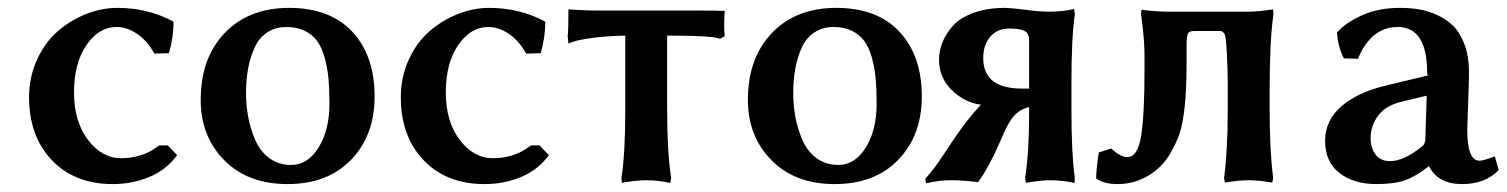

<svg xmlns="http://www.w3.org/2000/svg" viewBox="-20 -460 3845 490"><path d="M277.8 -391.1Q231.9 -391.1 200.4 -344.7Q168.9 -298.3 168.9 -224.1Q168.9 -149.9 204.6 -103Q240.2 -56.2 289.1 -56.2Q344.7 -56.2 386.2 -88.9H408.2L432.1 -64Q403.8 -25.9 360.6 -8.1Q317.4 9.8 268.1 9.8Q170.4 9.8 112.3 -51.3Q54.2 -112.3 54.2 -211.9Q54.2 -262.7 74 -306.6Q93.8 -350.6 126.2 -379.2Q158.7 -407.7 198.7 -423.8Q238.8 -439.9 279.8 -439.9Q356.4 -439.9 420.9 -405.8L422.9 -402.8Q422.9 -365.2 411.1 -324.2L374 -323.2Q356 -356 330.1 -373.5Q304.2 -391.1 277.8 -391.1Z M492.2 -205.1Q492.2 -312 553.7 -376Q615.2 -439.9 717.8 -439.9Q822.3 -439.9 879.2 -378.9Q936 -317.9 936 -213.9Q936 -114.3 876 -52.2Q815.9 9.8 713.9 9.8Q612.3 9.8 552.2 -51.3Q492.2 -112.3 492.2 -205.1ZM710.9 -391.1Q682.1 -391.1 661.1 -376.7Q640.1 -362.3 629.2 -337.4Q618.2 -312.5 613 -283.9Q607.9 -255.4 607.9 -222.2Q607.9 -191.4 613.3 -162.1Q618.7 -132.8 630.9 -103.8Q643.1 -74.7 666.7 -56.9Q690.4 -39.1 723.1 -39.1Q765.6 -39.1 793.2 -83.7Q820.8 -128.4 820.8 -195.8Q820.8 -232.9 818.1 -261Q815.4 -289.1 808.1 -314.5Q800.8 -339.8 788.8 -356Q776.9 -372.1 757.3 -381.6Q737.8 -391.1 710.9 -391.1Z M1226.6 -391.1Q1180.7 -391.1 1149.2 -344.7Q1117.7 -298.3 1117.7 -224.1Q1117.7 -149.9 1153.3 -103Q1189 -56.2 1237.8 -56.2Q1293.5 -56.2 1335 -88.9H1356.9L1380.9 -64Q1352.5 -25.9 1309.3 -8.1Q1266.1 9.8 1216.8 9.8Q1119.1 9.8 1061 -51.3Q1002.9 -112.3 1002.9 -211.9Q1002.9 -262.7 1022.7 -306.6Q1042.5 -350.6 1075 -379.2Q1107.4 -407.7 1147.5 -423.8Q1187.5 -439.9 1228.5 -439.9Q1305.2 -439.9 1369.6 -405.8L1371.6 -402.8Q1371.6 -365.2 1359.9 -324.2L1322.8 -323.2Q1304.7 -356 1278.8 -373.5Q1252.9 -391.1 1226.6 -391.1Z M1565.9 -5.9Q1575.7 -64.9 1575.7 -181.2V-369.1Q1528.8 -368.2 1492.4 -363.3Q1456.1 -358.4 1443.4 -353.5L1430.7 -349.1L1428.7 -367.2Q1430.7 -381.3 1430.7 -436Q1476.1 -433.1 1498.5 -433.1H1758.8Q1812.5 -433.1 1829.6 -432.1Q1826.7 -391.1 1829.6 -367.2L1816.9 -360.8Q1804.7 -369.1 1682.6 -369.1V-181.2Q1682.6 -71.3 1692.9 -5.9L1690.9 6.8Q1658.7 0 1628.9 0Q1615.7 0 1600.1 1.7Q1584.5 3.4 1575.7 4.9L1566.9 6.8Z M1888.7 -205.1Q1888.7 -312 1950.2 -376Q2011.7 -439.9 2114.3 -439.9Q2218.8 -439.9 2275.6 -378.9Q2332.5 -317.9 2332.5 -213.9Q2332.5 -114.3 2272.5 -52.2Q2212.4 9.8 2110.4 9.8Q2008.8 9.8 1948.7 -51.3Q1888.7 -112.3 1888.7 -205.1ZM2107.4 -391.1Q2078.6 -391.1 2057.6 -376.7Q2036.6 -362.3 2025.6 -337.4Q2014.6 -312.5 2009.5 -283.9Q2004.4 -255.4 2004.4 -222.2Q2004.4 -191.4 2009.8 -162.1Q2015.1 -132.8 2027.3 -103.8Q2039.6 -74.7 2063.2 -56.9Q2086.9 -39.1 2119.6 -39.1Q2162.1 -39.1 2189.7 -83.7Q2217.3 -128.4 2217.3 -195.8Q2217.3 -232.9 2214.6 -261Q2211.9 -289.1 2204.6 -314.5Q2197.3 -339.8 2185.3 -356Q2173.3 -372.1 2153.8 -381.6Q2134.3 -391.1 2107.4 -391.1Z M2606.4 -233.9V-356.9Q2606.4 -375.5 2594.2 -381.3Q2582 -387.2 2556.2 -387.2Q2524.9 -387.2 2507.1 -366.2Q2489.3 -345.2 2489.3 -312Q2489.3 -233.9 2588.4 -233.9ZM2545.4 -439.9Q2557.1 -439.9 2597.2 -435.1Q2630.4 -430.2 2660.2 -430.2Q2674.3 -430.2 2689.7 -431.9Q2705.1 -433.6 2713.4 -435.5L2721.2 -437L2723.1 -423.8Q2714.4 -363.8 2714.4 -249V-179.2Q2714.4 -65.9 2723.1 -5.9L2722.2 6.8Q2689.9 0 2660.2 0Q2647.5 0 2631.8 1.7Q2616.2 3.4 2606.9 4.9L2598.1 6.8L2596.2 -5.9Q2606.4 -71.3 2606.4 -169.9V-187Q2580.6 -180.2 2565.4 -161.4Q2550.3 -142.6 2536.1 -106.9Q2503.4 -31.7 2476.1 4.9Q2439.5 0 2406.2 0Q2377 0 2343.3 7.8L2341.3 -3.9Q2354 -17.6 2365 -32.2Q2376 -46.9 2388.7 -66.4Q2401.4 -85.9 2407.2 -94.2Q2413.1 -103.5 2431.2 -128.9Q2452.6 -159.2 2483.4 -192.9Q2442.4 -197.8 2409.4 -229.7Q2376.5 -261.7 2376.5 -307.1Q2376.5 -330.6 2385.5 -352.8Q2394.5 -375 2413.1 -395.3Q2431.6 -415.5 2465.8 -427.7Q2500 -439.9 2545.4 -439.9Z M3167 0Q3141.6 0 3106 5.9L3104 -5.9Q3113.3 -78.1 3113.3 -181.2V-249Q3113.3 -279.8 3111.1 -322.3Q3108.9 -364.7 3106 -370.1H3106.9Q3101.6 -380.9 3094.2 -380.9H3027.3Q3014.6 -380.9 3011.5 -373.8Q3008.3 -366.7 3008.3 -347.2V-304.2Q3008.3 -232.4 3003.4 -187.7Q2998.5 -143.1 2990.5 -119.4Q2982.4 -95.7 2966.3 -67.9Q2946.3 -33.2 2910.6 -11.7Q2875 9.8 2832 9.8Q2797.9 9.8 2778.3 -3.9L2777.3 -6.8Q2778.8 -36.6 2784.2 -70.8L2815.9 -81.1Q2839.4 -59.1 2856.9 -59.1Q2883.8 -59.1 2892.3 -113.5Q2900.9 -168 2900.9 -280.8V-316.9Q2900.9 -356.9 2894 -408.2Q2893.6 -410.2 2893.1 -415.8Q2892.6 -421.4 2892.1 -423.8L2893.1 -435.1Q2929.7 -430.2 2962.9 -430.2H3164.1Q3177.2 -430.2 3193.6 -431.6Q3210 -433.1 3219.7 -434.6L3229 -436L3230 -423.8Q3220.2 -357.4 3220.2 -230V-181.2Q3220.2 -78.1 3229 -5.9L3227.1 5.9Q3192.9 0 3167 0Z M3621.1 -215.8 3555.7 -200.2Q3516.1 -190.4 3497.1 -164.8Q3478 -139.2 3478 -106.9Q3478 -82.5 3490.5 -65.7Q3502.9 -48.8 3527.8 -48.8Q3563 -48.8 3609.9 -86.9Q3617.7 -92.8 3617.7 -107.9ZM3711.9 9.8Q3649.4 9.8 3627 -36.1Q3593.8 -9.8 3565.7 0Q3537.6 9.8 3492.7 9.8Q3435.5 9.8 3398.7 -18.3Q3361.8 -46.4 3361.8 -101.1Q3361.8 -152.8 3403.8 -189Q3445.8 -225.1 3519 -242.2L3627 -268.1H3625Q3622.1 -268.1 3622.1 -274.9Q3622.1 -391.1 3546.9 -391.1Q3525.9 -391.1 3508.1 -383.1Q3490.2 -375 3478 -361.8Q3465.8 -348.6 3458.3 -335.9Q3450.7 -323.2 3445.8 -310.1L3409.7 -311Q3394 -341.8 3392.1 -377Q3413.1 -401.4 3455.3 -420.7Q3497.6 -439.9 3552.7 -439.9Q3579.1 -439.9 3602.3 -436Q3625.5 -432.1 3649.4 -420.9Q3673.3 -409.7 3690.4 -392.1Q3707.5 -374.5 3718.3 -344.7Q3729 -314.9 3729 -275.9Q3729 -252.9 3728 -231Q3727.5 -214.4 3726.1 -175.8Q3724.6 -137.2 3724.6 -127.9Q3724.6 -49.8 3755.9 -49.8Q3765.6 -49.8 3794.9 -61L3804.7 -25.9Q3770 9.8 3711.9 9.8Z"/></svg>

Font: Linear Smooth
Style: Bold
Weight: 700
Designer: Philipp H. Poll, Flanker
Foundry: Philipp H. Poll, reworked by Flanker
Version: Version 1.061 | FøM Fix